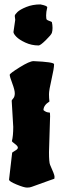

<svg xmlns="http://www.w3.org/2000/svg" viewBox="-20 -812 288 870"><path d="M41 -667 49 -722Q49 -727 47 -739V-740Q47 -746 59 -757.5Q71 -769 99.5 -780.5Q128 -792 163 -792Q194 -786 194 -779V-778Q189 -758 189 -742Q189 -726 192 -723Q195 -720 204 -717Q213 -714 215 -712Q218 -699 218 -685.5Q218 -672 215 -663Q212 -654 187.5 -630Q163 -606 155 -606Q123 -606 95 -619Q67 -632 54 -645.5Q41 -659 41 -667ZM207 -285 202 -123Q202 -76 207 -65Q227 -21 227 -12Q227 -3 226 -2Q225 -1 203 6Q132 31 124 34.5Q116 38 102.5 38Q89 38 55 24Q21 10 21 2L35 -119Q35 -122 48 -129Q61 -136 61 -143Q61 -150 47.5 -160Q34 -170 34 -172V-173Q40 -196 40 -237L33 -356Q33 -358 40 -366Q47 -374 47 -389Q47 -404 35.5 -434.5Q24 -465 24 -473Q24 -479 69 -507Q114 -535 132 -535Q225 -531 225 -521Q225 -502 213.5 -452.5Q202 -403 202 -385.5Q202 -368 204 -352Q177 -335 177 -313Q189 -302 205 -302Q207 -302 207 -285Z"/></svg>

Font: Piedra
Style: Regular
Weight: 400
Designer: Angel Koziupa & Ale Paul
Foundry: Angel Koziupa and Alejandro Paul
Version: Version 1.000